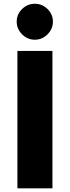

<svg xmlns="http://www.w3.org/2000/svg" viewBox="-20 -1028 380 1048"><path d="M239.4 -840.6Q210 -811.2 170 -811.2Q130 -811.2 100.6 -840.6Q71.2 -870 71.2 -910Q71.2 -950 100.6 -978.8Q130 -1007.5 170 -1007.5Q210 -1007.5 239.4 -978.8Q268.8 -950 268.8 -910Q268.8 -870 239.4 -840.6ZM75 0V-750H266.2V0Z"/></svg>

Font: Now Black
Style: Regular
Weight: 900
Designer: Alfredo Marco Pradil
Foundry: Alfredo Marco Pradil
Version: Version 1.002;PS 001.002;hotconv 1.0.88;makeotf.lib2.5.64775